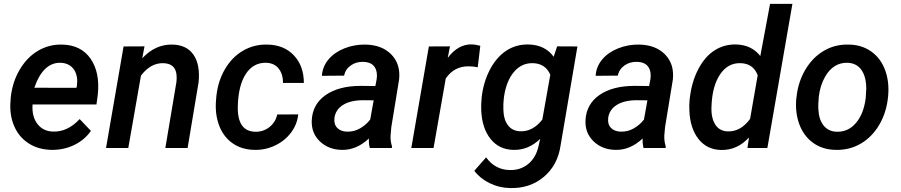

<svg xmlns="http://www.w3.org/2000/svg" viewBox="-20 -770 4686 999"><path d="M247.1 9.8Q178.2 8.3 127.7 -24.9Q77.1 -58.1 53 -115.7Q28.8 -173.3 34.7 -244.1L36.1 -264.2Q44.9 -344.7 83.3 -408.9Q121.6 -473.1 178.7 -506.3Q235.8 -539.6 302.7 -538.1Q401.9 -536.1 451.4 -464.4Q501 -392.6 488.8 -277.3L481.9 -226.6H149.4Q145 -163.6 174.8 -125Q204.6 -86.4 256.8 -85.4Q331.5 -83 394.5 -150.4L453.1 -88.9Q419.9 -41.5 365.7 -15.4Q311.5 10.7 247.1 9.8ZM296.4 -443.4Q204.6 -446.3 158.7 -313.5L377.9 -313L379.9 -323.2Q383.3 -345.7 380.4 -367.2Q375 -401.9 353 -421.9Q331.1 -441.9 296.4 -443.4Z M731.9 -528.8 720.2 -466.8Q788.1 -540 877 -538.1Q951.2 -536.6 986.8 -485.1Q1022.5 -433.6 1013.2 -341.3L956.1 0H840.3L897.9 -342.8Q900.4 -363.8 898.4 -381.8Q892.1 -439.9 829.1 -441.4Q763.2 -442.4 713.4 -376.5L647.5 0H531.7L623 -528.3Z M1308.1 -84.5Q1349.6 -83.5 1381.6 -108.6Q1413.6 -133.8 1422.4 -174.3L1531.7 -174.8Q1526.4 -122.6 1493.9 -79.6Q1461.4 -36.6 1410.6 -12.7Q1359.9 11.2 1304.7 9.8Q1236.8 8.8 1189 -25.4Q1141.1 -59.6 1119.1 -119.9Q1097.2 -180.2 1104.5 -254.4L1106 -271.5Q1114.3 -348.1 1150.6 -410.4Q1187 -472.7 1244.6 -506.3Q1302.2 -540 1372.6 -538.1Q1458.5 -536.1 1509.8 -481.2Q1561 -426.3 1561 -338.4H1452.6Q1452.6 -383.8 1430.4 -412.6Q1408.2 -441.4 1366.2 -443.4Q1298.3 -445.3 1259.3 -385.7Q1220.2 -326.2 1217.3 -217.8Q1213.9 -86.4 1308.1 -84.5Z M1904.3 0Q1898.4 -19.5 1899.4 -49.3Q1834 11.7 1758.3 9.8Q1689.5 8.8 1644.3 -34.4Q1599.1 -77.6 1602.1 -144Q1606 -227.5 1674.3 -275.4Q1742.7 -323.2 1857.9 -323.2L1933.1 -322.3L1939.9 -358.4Q1942.9 -377.4 1939.9 -394Q1930.2 -446.8 1870.1 -448.2Q1833 -449.2 1804.9 -429.4Q1776.9 -409.7 1770.5 -376.5L1654.8 -375.5Q1658.2 -424.3 1689.5 -461.2Q1720.7 -498 1772.5 -518.6Q1824.2 -539.1 1881.8 -538.1Q1968.3 -536.1 2016.6 -486.1Q2064.9 -436 2056.6 -356.4L2016.1 -108.9L2012.2 -64.9Q2010.7 -36.1 2019.5 -8.8L2019 0ZM1785.2 -85Q1821.8 -84 1853 -101.8Q1884.3 -119.6 1906.2 -147.9L1924.3 -248L1869.1 -248.5Q1803.7 -248.5 1764.6 -223.9Q1725.6 -199.2 1720.2 -156.2Q1716.3 -123.5 1734.6 -104.7Q1752.9 -85.9 1785.2 -85Z M2465.8 -419.9Q2443.4 -424.8 2420.4 -424.8Q2344.2 -426.8 2299.3 -361.8L2235.8 0H2120.1L2211.4 -528.3L2321.3 -528.8L2309.6 -468.8Q2363.8 -540.5 2434.6 -539.1Q2450.7 -539.1 2479 -531.7Z M2486.3 -264.6Q2495.6 -343.8 2529.1 -407.7Q2562.5 -471.7 2613.3 -505.6Q2664.1 -539.6 2729.5 -538.6Q2816.4 -536.6 2860.8 -474.6L2878.9 -528.8L2984.4 -528.3L2897 -14.6Q2882.3 88.9 2809.8 150.1Q2737.3 211.4 2633.3 208.5Q2577.6 207.5 2527.8 183.1Q2478 158.7 2447.8 118.7L2509.3 48.8Q2555.7 112.8 2630.4 114.7Q2687 116.7 2727.8 83.7Q2768.6 50.8 2782.2 -10.3L2790.5 -47.4Q2729.5 11.7 2651.9 9.8Q2577.6 8.8 2533 -46.4Q2488.3 -101.6 2483.9 -194.8Q2482.4 -224.1 2486.3 -264.6ZM2601.1 -254.4Q2598.1 -229.5 2599.1 -200.7Q2600.1 -148.9 2622.6 -118.7Q2645 -88.4 2686.5 -86.9Q2752.4 -84.5 2801.8 -147.9L2843.3 -381.3Q2817.9 -439.5 2752.9 -441.4Q2694.3 -442.9 2654.3 -396Q2614.3 -349.1 2602.1 -264.6Z M3328.6 0Q3322.8 -19.5 3323.7 -49.3Q3258.3 11.7 3182.6 9.8Q3113.8 8.8 3068.6 -34.4Q3023.4 -77.6 3026.4 -144Q3030.3 -227.5 3098.6 -275.4Q3167 -323.2 3282.2 -323.2L3357.4 -322.3L3364.3 -358.4Q3367.2 -377.4 3364.3 -394Q3354.5 -446.8 3294.4 -448.2Q3257.3 -449.2 3229.2 -429.4Q3201.2 -409.7 3194.8 -376.5L3079.1 -375.5Q3082.5 -424.3 3113.8 -461.2Q3145 -498 3196.8 -518.6Q3248.5 -539.1 3306.2 -538.1Q3392.6 -536.1 3440.9 -486.1Q3489.3 -436 3481 -356.4L3440.4 -108.9L3436.5 -64.9Q3435.1 -36.1 3443.8 -8.8L3443.4 0ZM3209.5 -85Q3246.1 -84 3277.3 -101.8Q3308.6 -119.6 3330.6 -147.9L3348.6 -248L3293.5 -248.5Q3228 -248.5 3189 -223.9Q3149.9 -199.2 3144.5 -156.2Q3140.6 -123.5 3158.9 -104.7Q3177.2 -85.9 3209.5 -85Z M3569.8 -264.6Q3579.6 -346.2 3613.8 -411.1Q3647.9 -476.1 3698.2 -508.1Q3748.5 -540 3810.1 -538.6Q3890.6 -536.6 3936 -478.5L3986.8 -750H4103L3972.7 0H3869.1L3877 -54.7Q3815.4 12.2 3732.4 10.3Q3658.7 9.3 3614.5 -46.6Q3570.3 -102.5 3566.9 -195.3Q3565.4 -225.6 3568.4 -254.4ZM3682.1 -219.2Q3678.7 -158.7 3700.9 -123Q3723.1 -87.4 3767.1 -86.4Q3834 -84.5 3882.8 -151.4L3922.4 -378.4Q3899.4 -439.5 3833.5 -441.4Q3767.1 -443.4 3726.6 -382.8Q3686 -322.3 3682.1 -219.2Z M4124.5 -266.1Q4132.8 -343.8 4170.2 -407.2Q4207.5 -470.7 4266.1 -505.4Q4324.7 -540 4396 -538.1Q4463.9 -537.1 4513.2 -502Q4562.5 -466.8 4585.2 -405.8Q4607.9 -344.7 4601.1 -270Q4593.3 -186 4555.4 -121.6Q4517.6 -57.1 4458.7 -22.7Q4399.9 11.7 4328.1 9.8Q4260.7 8.8 4211.7 -26.1Q4162.6 -61 4139.6 -121.8Q4116.7 -182.6 4123 -255.9ZM4238.3 -199.2Q4240.7 -147.9 4265.4 -116.9Q4290 -85.9 4334 -84.5Q4393.6 -83 4433.8 -130.4Q4474.1 -177.7 4484.4 -259.8L4487.3 -307.6Q4487.3 -370.1 4462.4 -405.8Q4437.5 -441.4 4390.1 -443.4Q4315.9 -445.3 4272.9 -370.6Q4247.1 -325.2 4240.2 -266.1Q4236.3 -225.1 4238.3 -199.2Z"/></svg>

Font: Roboto Medium
Style: Italic
Weight: 500
Italic angle: -12°
Designer: Google
Version: Version 2.134; 2016